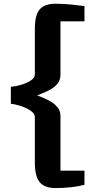

<svg xmlns="http://www.w3.org/2000/svg" viewBox="-20 -876 524 1000"><path d="M161.5 -29V-266Q161.5 -284 140.5 -298.8Q119.5 -313.5 90.2 -323.2Q61 -333 36.5 -335.5V-423.5Q61 -426 90.2 -434.5Q119.5 -443 140.5 -456.8Q161.5 -470.5 161.5 -489V-726Q161.5 -798 187 -827.2Q212.5 -856.5 269 -856.5Q309.5 -856.5 349 -852.5Q388.5 -848.5 420 -844.5V-765H295V-486.5Q295 -470.5 289.8 -458Q284.5 -445.5 275.5 -435.5Q260 -418 231 -403.8Q202 -389.5 173.5 -379Q202 -369 230.8 -354.5Q259.5 -340 275.5 -321.5Q295 -301.5 295 -271.5V13H420V86.5Q388.5 95 349 99.2Q309.5 103.5 269 103.5Q212.5 103.5 187 73.2Q161.5 43 161.5 -29Z"/></svg>

Font: Merriweather Sans
Style: Bold
Weight: 700
Designer: Eben Sorkin
Foundry: Eben Sorkin
Version: Version 1.008; ttfautohint (v1.7.19-72a1) -l 8 -r 50 -G 200 